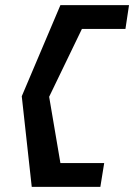

<svg xmlns="http://www.w3.org/2000/svg" viewBox="-20 -660 524 750"><path d="M65 -284 104 70H372L387 -23H216L172 -282L300 -547H470L484 -640H216Z"/></svg>

Font: Charger Sport
Style: BdExtObl
Weight: 700
Designer: Jasper
Foundry: Cannot Into Space Fonts
Version: Version 1.1